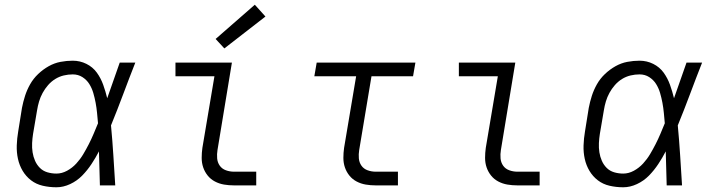

<svg xmlns="http://www.w3.org/2000/svg" viewBox="-20 -785 3040 813"><path d="M219 8Q189 8 161 1.5Q133 -5 111.5 -21.5Q90 -38 76 -61.5Q62 -85 56 -112.5Q50 -140 51 -169.5Q52 -199 57 -228L73 -328Q78 -354 86 -379Q94 -404 107.5 -428Q121 -452 141.5 -471.5Q162 -491 186 -504.5Q210 -518 236 -523Q262 -528 288 -528Q319 -528 346 -514.5Q373 -501 390 -477.5Q407 -454 417 -426Q427 -398 434 -369Q447 -407 460.5 -444.5Q474 -482 487 -520H553Q527 -454 502 -387Q477 -320 450 -254Q456 -191 460 -127Q464 -63 468 0H403Q402 -36 401 -72Q400 -108 399 -144Q385 -117 367.5 -90.5Q350 -64 328 -41.5Q306 -19 277 -5.5Q248 8 219 8ZM219 -50Q242 -50 264 -62Q286 -74 303 -92.5Q320 -111 332.5 -132Q345 -153 356 -174.5Q367 -196 376.5 -218.5Q386 -241 395 -263Q393 -285 391 -306.5Q389 -328 385 -349.5Q381 -371 375 -391.5Q369 -412 358 -429.5Q347 -447 329 -458.5Q311 -470 288 -470Q269 -470 250 -465.5Q231 -461 214 -450.5Q197 -440 183.5 -424.5Q170 -409 160.5 -391.5Q151 -374 145.5 -355.5Q140 -337 137 -318L120 -218Q117 -199 116 -179Q115 -159 118 -140Q121 -121 128.5 -104Q136 -87 149 -74Q162 -61 180.5 -55.5Q199 -50 219 -50Z M971 0Q949 0 928.5 -3.5Q908 -7 890 -16.5Q872 -26 859.5 -41.5Q847 -57 840.5 -76Q834 -95 834 -116.5Q834 -138 837 -159L888 -462H723V-520H962L901 -150Q898 -132 899.5 -114.5Q901 -97 910.5 -83.5Q920 -70 936.5 -64Q953 -58 971 -58H1065V0ZM930 -580 893 -620 1059 -765 1104 -715Z M1571 0Q1549 0 1528.5 -3.5Q1508 -7 1490 -16.5Q1472 -26 1459.5 -41.5Q1447 -57 1440.5 -76Q1434 -95 1434 -116.5Q1434 -138 1437 -159L1488 -462H1311L1321 -520H1739L1729 -462H1553L1501 -150Q1498 -132 1499.5 -114.5Q1501 -97 1510.5 -83.5Q1520 -70 1536.5 -64Q1553 -58 1571 -58H1665V0Z M2171 0Q2149 0 2128.5 -3.5Q2108 -7 2090 -16.5Q2072 -26 2059.5 -41.5Q2047 -57 2040.5 -76Q2034 -95 2034 -116.5Q2034 -138 2037 -159L2088 -462H1923V-520H2162L2101 -150Q2098 -132 2099.5 -114.5Q2101 -97 2110.5 -83.5Q2120 -70 2136.5 -64Q2153 -58 2171 -58H2265V0Z M2619 8Q2589 8 2561 1.5Q2533 -5 2511.5 -21.5Q2490 -38 2476 -61.5Q2462 -85 2456 -112.5Q2450 -140 2451 -169.5Q2452 -199 2457 -228L2473 -328Q2478 -354 2486 -379Q2494 -404 2507.5 -428Q2521 -452 2541.5 -471.5Q2562 -491 2586 -504.5Q2610 -518 2636 -523Q2662 -528 2688 -528Q2719 -528 2746 -514.5Q2773 -501 2790 -477.5Q2807 -454 2817 -426Q2827 -398 2834 -369Q2847 -407 2860.5 -444.5Q2874 -482 2887 -520H2953Q2927 -454 2902 -387Q2877 -320 2850 -254Q2856 -191 2860 -127Q2864 -63 2868 0H2803Q2802 -36 2801 -72Q2800 -108 2799 -144Q2785 -117 2767.5 -90.5Q2750 -64 2728 -41.5Q2706 -19 2677 -5.5Q2648 8 2619 8ZM2619 -50Q2642 -50 2664 -62Q2686 -74 2703 -92.5Q2720 -111 2732.5 -132Q2745 -153 2756 -174.5Q2767 -196 2776.5 -218.5Q2786 -241 2795 -263Q2793 -285 2791 -306.5Q2789 -328 2785 -349.5Q2781 -371 2775 -391.5Q2769 -412 2758 -429.5Q2747 -447 2729 -458.5Q2711 -470 2688 -470Q2669 -470 2650 -465.5Q2631 -461 2614 -450.5Q2597 -440 2583.5 -424.5Q2570 -409 2560.5 -391.5Q2551 -374 2545.5 -355.5Q2540 -337 2537 -318L2520 -218Q2517 -199 2516 -179Q2515 -159 2518 -140Q2521 -121 2528.5 -104Q2536 -87 2549 -74Q2562 -61 2580.5 -55.5Q2599 -50 2619 -50Z"/></svg>

Font: Iosevka SS04 Light Extended
Style: Italic
Weight: 300
Width: 7
Italic angle: -9°
Monospace: yes
Designer: Belleve Invis
Foundry: Belleve Invis
Version: Version 19.0.0; ttfautohint (v1.8.4)